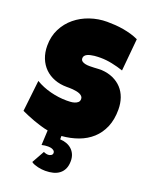

<svg xmlns="http://www.w3.org/2000/svg" viewBox="-169 -793 869 1107"><g transform="rotate(20 266.0 -239.0)"><path d="M369.1 122.1Q369.1 150.4 360.1 169.9Q351.1 189.5 335 201.9Q318.8 214.4 296.9 220Q274.9 225.6 249 225.6Q239.7 225.6 228 224.4Q216.3 223.1 204.3 220.5Q192.4 217.8 181.2 213.6Q169.9 209.5 162.1 203.1L205.1 126Q210.9 128.9 218.8 130.9Q226.6 132.8 233.4 132.8Q242.2 132.8 251 127.7Q259.8 122.6 259.8 112.3Q259.8 105 255.4 100.3Q251 95.7 244.4 92.8Q237.8 89.8 230.5 88.9Q223.1 87.9 217.8 87.9Q208 87.9 198.2 89.1Q188.5 90.3 178.7 92.8L183.1 2Q161.1 -2 138.2 -8.8Q115.2 -15.6 93 -23.7Q70.8 -31.7 50.3 -40.5Q29.8 -49.3 13.7 -56.6L35.2 -248Q76.7 -223.1 127.2 -210.2Q177.7 -197.3 226.6 -197.3Q235.8 -197.3 249 -198Q262.2 -198.7 274.2 -202.4Q286.1 -206.1 294.4 -213.4Q302.7 -220.7 302.7 -234.4Q302.7 -243.7 296.9 -250.2Q291 -256.8 281.7 -261Q272.5 -265.1 260.7 -267.3Q249 -269.5 237.8 -270.5Q226.6 -271.5 216.8 -271.5Q207 -271.5 201.2 -271.5Q159.2 -271.5 124.8 -284.7Q90.3 -297.9 65.7 -322Q41 -346.2 27.3 -380.6Q13.7 -415 13.7 -457Q13.7 -514.6 36.9 -560.3Q60.1 -606 98.9 -637.9Q137.7 -669.9 188 -687Q238.3 -704.1 292 -704.1Q315.9 -704.1 341.3 -702.4Q366.7 -700.7 391.8 -696.3Q417 -691.9 440.9 -685.1Q464.8 -678.2 486.3 -668L467.8 -469.7Q434.6 -481 398.2 -488.5Q361.8 -496.1 327.1 -496.1Q320.8 -496.1 310.8 -495.8Q300.8 -495.6 289.8 -494.4Q278.8 -493.2 267.6 -490.7Q256.3 -488.3 247.6 -484.1Q238.8 -480 233.4 -473.1Q228 -466.3 228.5 -457Q229 -446.3 236.6 -440.4Q244.1 -434.6 256.1 -431.9Q268.1 -429.2 282.5 -429.2Q296.9 -429.2 311 -429.9Q325.2 -430.7 337.4 -431.4Q349.6 -432.1 357.4 -431.6Q396.5 -429.2 427.7 -415Q459 -400.9 480.7 -377.4Q502.4 -354 513.9 -321.5Q525.4 -289.1 525.4 -250Q525.4 -188.5 505.9 -142.6Q486.3 -96.7 451.9 -65.4Q417.5 -34.2 370.4 -16.8Q323.2 0.5 268.6 4.9V25.4Q290 26.4 308.6 33.2Q327.1 40 340.6 52.5Q354 64.9 361.6 82.5Q369.1 100.1 369.1 122.1Z"/></g></svg>

Font: Luckiest Guy RUS-BEL-UKR
Style: Regular
Weight: 400
Designer: Astigmatic (AOETI)
Foundry: Astigmatic (AOETI)
Version: Version 1.00 March 11, 2019, initial release